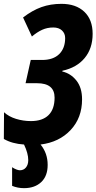

<svg xmlns="http://www.w3.org/2000/svg" viewBox="-29 -744 502 999"><path d="M296 -376 295 -372Q339 -362 368.5 -325Q398 -288 398 -227Q398 -131 338.5 -67.5Q279 -4 182 8Q219 53 219 114Q219 172 185.5 203.5Q152 235 96 235Q63 235 34 223V126Q44 133 55.5 137.5Q67 142 74 142Q94 142 106 127.5Q118 113 118 89Q118 54 96 8Q34 4 -9 -21L-8 -160Q17 -137 54.5 -125.5Q92 -114 132 -114Q192 -114 223.5 -145Q255 -176 255 -236Q255 -311 164 -311H104L131 -432H190Q248 -432 279 -462.5Q310 -493 310 -546Q310 -570 293.5 -585.5Q277 -601 248 -601Q217 -601 190.5 -589Q164 -577 137 -554L91 -653Q139 -690 186.5 -707Q234 -724 291 -724Q366 -724 409.5 -683Q453 -642 453 -568Q453 -492 411.5 -442Q370 -392 296 -376Z"/></svg>

Font: Noto Sans Display Ex Bold Cond
Style: Italic
Weight: 800
Width: 3
Italic angle: -12°
Designer: Monotype Design team
Foundry: Monotype Imaging Inc.
Version: Version 1.000